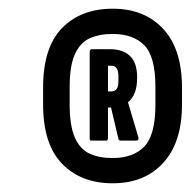

<svg xmlns="http://www.w3.org/2000/svg" viewBox="-20 -720 438 441"><path d="M239 -299Q166 -299 122.5 -344Q79 -389 79 -480V-519Q79 -611 122.5 -655.5Q166 -700 239 -700Q312 -700 355 -653.5Q398 -607 398 -519V-480Q398 -393 355 -346Q312 -299 239 -299ZM239 -357Q286 -357 311.5 -383.5Q337 -410 337 -480V-520Q337 -590 311.5 -616Q286 -642 239 -642Q208 -642 186 -632Q164 -622 152 -595.5Q140 -569 140 -520V-480Q140 -431 152 -404Q164 -377 186 -367Q208 -357 239 -357ZM189 -397Q186 -397 186 -403V-601Q186 -607 191 -607H233Q262 -607 278.5 -591.5Q295 -576 295 -542Q295 -521 289.5 -507Q284 -493 274 -485L298 -404Q299 -397 293 -397H257Q253 -397 252 -401L235 -473H228V-403Q228 -397 224 -397ZM228 -510H236Q252 -510 252 -533V-545Q252 -557 248 -563Q244 -569 236 -569H228Z"/></svg>

Font: Sofia Sans Extra Condensed Black
Style: Italic
Weight: 900
Italic angle: -9°
Version: Version 4.100